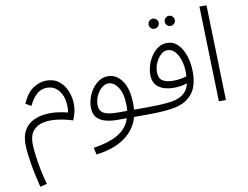

<svg xmlns="http://www.w3.org/2000/svg" viewBox="-107 -869 1834 1418"><g transform="rotate(-10 810.0 -160.5)"><path d="M84 393Q58 291 44 203Q30 115 30 65Q30 2 53 -38Q76 -78 114 -99Q152 -120 198.5 -126.5Q245 -133 292.5 -128Q340 -123 381 -112Q389 -163 378 -210.5Q367 -258 336.5 -288.5Q306 -319 258 -319Q212 -319 179 -288Q146 -257 123 -207L81 -230Q115 -308 163.5 -340Q212 -372 262 -372Q321 -372 359 -340.5Q397 -309 415.5 -261Q434 -213 434 -163Q434 -129 425.5 -98.5Q417 -68 408 -48Q348 -67 290.5 -74Q233 -81 186 -70.5Q139 -60 111 -26.5Q83 7 83 67Q83 104 89.5 155Q96 206 107.5 264.5Q119 323 135 380Z M534 230 522 178Q588 168 644.5 149Q701 130 742 95.5Q783 61 801 5H726Q682 5 642 -5.5Q602 -16 577.5 -43Q553 -70 553 -119Q553 -170 575 -217Q597 -264 634 -294.5Q671 -325 715 -325Q781 -325 823.5 -263Q866 -201 866 -82Q866 -65 864 -48H958Q971 -48 977 -40.5Q983 -33 983 -23Q983 -13 974 -4Q965 5 951 5H855Q830 96 749.5 154.5Q669 213 534 230ZM745 -48H813Q815 -66 815 -86Q815 -174 784 -223Q753 -272 710 -272Q684 -272 660 -251.5Q636 -231 620.5 -198Q605 -165 605 -128Q605 -94 623.5 -76.5Q642 -59 673.5 -53.5Q705 -48 745 -48Z M1238 -610Q1222 -610 1211 -621Q1200 -632 1200 -648Q1200 -663 1211 -674.5Q1222 -686 1238 -686Q1253 -686 1264.5 -674.5Q1276 -663 1276 -648Q1276 -632 1264.5 -621Q1253 -610 1238 -610ZM1117 -610Q1101 -610 1090 -621Q1079 -632 1079 -648Q1079 -663 1090 -674.5Q1101 -686 1117 -686Q1132 -686 1143.5 -674.5Q1155 -663 1155 -648Q1155 -632 1143.5 -621Q1132 -610 1117 -610Z M951 5 958 -48Q1006 -48 1054 -50Q1102 -52 1142.5 -58Q1183 -64 1208 -77Q1234 -89 1253.5 -110.5Q1273 -132 1282 -172Q1259 -163 1233 -159.5Q1207 -156 1181 -156Q1112 -156 1069.5 -186.5Q1027 -217 1027 -281Q1027 -317 1039 -354Q1051 -391 1072.5 -422Q1094 -453 1123 -472Q1152 -491 1187 -491Q1237 -491 1271 -456Q1305 -421 1322.5 -365Q1340 -309 1340 -245Q1340 -178 1319.5 -127.5Q1299 -77 1246 -42Q1205 -15 1131 -5Q1057 5 951 5ZM1079 -293Q1079 -244 1108 -226Q1137 -208 1187 -208Q1242 -208 1288 -224Q1289 -237 1289 -251Q1289 -297 1276.5 -340Q1264 -383 1240 -410.5Q1216 -438 1181 -438Q1155 -438 1131.5 -415.5Q1108 -393 1093.5 -360Q1079 -327 1079 -293Z M1492 0 1472 -714H1525L1545 0Z"/></g></svg>

Font: Noto Sans Arabic Light
Style: Regular
Weight: 300
Designer: Monotype Design Team, Nadine Chahine, Nizar Qandah and Khaled Hosny
Foundry: Monotype Imaging Inc.
Version: Version 2.012; ttfautohint (v1.8.4.7-5d5b)